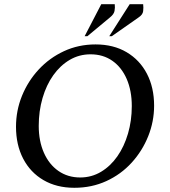

<svg xmlns="http://www.w3.org/2000/svg" viewBox="-20 -882 808 912"><path d="M333 10Q249 10 186.5 -26.5Q124 -63 90 -128.5Q56 -194 56 -280Q56 -357 84.5 -427Q113 -497 164 -552Q215 -607 284 -639Q353 -671 434 -671Q519 -671 581.5 -634Q644 -597 678 -531.5Q712 -466 712 -380Q712 -305 684 -235Q656 -165 605.5 -109.5Q555 -54 485.5 -22Q416 10 333 10ZM361 -39Q415 -39 460 -66Q505 -93 537.5 -139.5Q570 -186 588 -247.5Q606 -309 606 -378Q606 -451 582 -506.5Q558 -562 514 -593Q470 -624 410 -624Q356 -624 311 -597.5Q266 -571 233 -524.5Q200 -478 182 -416Q164 -354 164 -284Q164 -212 188.5 -156.5Q213 -101 257.5 -70Q302 -39 361 -39ZM382 -710 461 -862H525Q527 -846 524 -830Q521 -814 502 -799L395 -710ZM499 -710 596 -862H660Q662 -846 660 -829Q658 -812 638 -799L511 -710Z"/></svg>

Font: Spectral Medium
Style: Italic
Weight: 500
Italic angle: -10°
Designer: Jean-Baptiste Levee
Foundry: Production Type
Version: Version 2.001